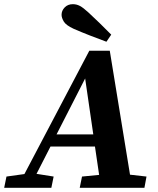

<svg xmlns="http://www.w3.org/2000/svg" viewBox="-49 -900 757 920"><path d="M-29 0 -18 -54 68 -66 379 -657H477L574 -63L653 -54L643 0H333L344 -54L426 -62L406 -198H193L126 -67L208 -54L197 0ZM222 -256H398L359 -524ZM484 -734 461 -700Q423 -714 383 -729.5Q343 -745 304 -762Q267 -779 256.5 -797Q246 -815 246 -829Q246 -849 261 -864.5Q276 -880 300 -880Q318 -880 334 -871.5Q350 -863 375 -840Q428 -791 484 -734Z"/></svg>

Font: Source Serif Pro
Style: Bold Italic
Weight: 700
Italic angle: -12°
Designer: Frank Grießhammer
Foundry: Adobe Systems Incorporated
Version: Version 3.001;hotconv 1.0.111;makeotfexe 2.5.65597